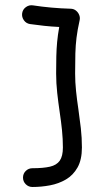

<svg xmlns="http://www.w3.org/2000/svg" viewBox="-20 -713 399 747"><path d="M66.2 -661.6Q64.1 -646.7 72.9 -634.2Q81.7 -621.8 96.7 -619.4Q123 -615.7 152.1 -612.5Q181.3 -609.4 210.4 -608.1Q204.8 -576.5 202.3 -549.7Q199.8 -522.8 199.1 -493.9Q198.4 -465 198.4 -427.2Q198.4 -389.3 202.6 -351.5Q206.8 -313.7 212.2 -277Q217.6 -241.3 221.2 -206.7Q224.7 -172.2 224.7 -139.2Q224.7 -105.4 212.6 -88Q200.4 -70.5 174.2 -64.5Q148 -58.5 106 -58.5Q91 -58.5 80.2 -47.9Q69.5 -37.4 69.5 -22Q69.5 -7 80.2 3.8Q91 14.5 106 14.5Q140.4 14.5 174.4 8.1Q208.4 1.7 236.6 -14.8Q264.8 -31.4 281.7 -61.5Q298.7 -91.7 298.7 -139.2Q298.7 -176.6 294.5 -214.3Q290.2 -251.9 284.9 -288.4Q279.5 -324.2 275.9 -358.8Q272.3 -393.4 272.3 -427.2Q272.3 -473.3 273.2 -505.1Q274.1 -536.9 277.7 -566.3Q281.2 -595.6 289.9 -634.6Q292.2 -644.7 288.1 -654.9Q284 -665.2 275.3 -672Q266.5 -678.9 254.5 -679.1Q217 -680.1 179.5 -683.5Q142 -686.9 108.4 -692.1Q93.4 -694.4 81 -685.5Q68.5 -676.6 66.2 -661.6Z"/></svg>

Font: Mikhak VF
Style: Regular
Weight: 100
Designer: Amin Abedi
Version: Version 3.001